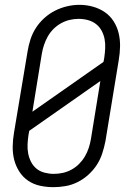

<svg xmlns="http://www.w3.org/2000/svg" viewBox="-20 -766 540 794"><path d="M201 8Q172 8 145 2Q118 -4 96 -19Q74 -34 59.5 -57Q45 -80 38.5 -106Q32 -132 32.5 -160.5Q33 -189 38 -218L94 -553Q98 -578 106 -603Q114 -628 128.5 -650.5Q143 -673 163.5 -691.5Q184 -710 208 -722Q232 -734 257.5 -740Q283 -746 309 -746Q337 -746 364 -738.5Q391 -731 413 -716Q435 -701 449.5 -678.5Q464 -656 470.5 -629.5Q477 -603 476.5 -574.5Q476 -546 471 -517L416 -182Q411 -157 403 -132Q395 -107 380.5 -84.5Q366 -62 345.5 -43.5Q325 -25 301 -13Q277 -1 251.5 3.5Q226 8 201 8ZM114 -304 408 -510 411 -526Q414 -546 415 -566Q416 -586 412.5 -604.5Q409 -623 400 -639.5Q391 -656 376.5 -667Q362 -678 343.5 -683Q325 -688 305 -688Q286 -688 267.5 -683.5Q249 -679 232 -669.5Q215 -660 201 -646Q187 -632 177.5 -615Q168 -598 162 -580Q156 -562 153 -544ZM202 -47Q221 -47 239.5 -51Q258 -55 275.5 -64.5Q293 -74 307 -88Q321 -102 331 -119Q341 -136 347 -154.5Q353 -173 356 -191L395 -431L101 -225L98 -209Q95 -189 94 -169.5Q93 -150 96.5 -131.5Q100 -113 108.5 -96.5Q117 -80 131 -68.5Q145 -57 164 -52Q183 -47 202 -47Z"/></svg>

Font: Iosevka Curly Light Oblique
Style: Regular
Weight: 300
Italic angle: -9°
Monospace: yes
Designer: Belleve Invis
Foundry: Belleve Invis
Version: Version 11.1.0; ttfautohint (v1.8.3)